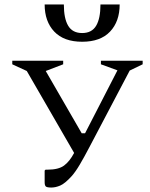

<svg xmlns="http://www.w3.org/2000/svg" viewBox="-20 -832 674 860"><path d="M301 -43Q271 -10 250 -1Q229 8 210 8Q190 8 185 3Q180 -2 180 -16V-68L184 -72H193Q242 -72 267 -90.5Q292 -109 312 -147L100 -514L35 -544V-560H263V-544L185 -514L186 -512L346 -235H361L505 -515L506 -517L432 -544V-560H619V-544L561 -516L380 -172Q357 -128 337.5 -95Q318 -62 301 -43ZM180 -812H266Q266 -749 285.5 -716.5Q305 -684 348 -684Q391 -684 410.5 -716.5Q430 -749 430 -812H516Q516 -736 473 -690.5Q430 -645 348 -645Q266 -645 223 -690.5Q180 -736 180 -812Z"/></svg>

Font: Spectral SC
Style: Regular
Weight: 400
Designer: Jean-Baptiste Levee
Foundry: Production Type
Version: Version 2.001